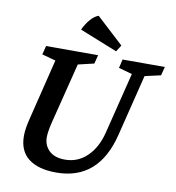

<svg xmlns="http://www.w3.org/2000/svg" viewBox="-98 -1011 1011 1105"><g transform="rotate(10 407.5 -458.5)"><path d="M85 -169Q85 -210 100 -269L188 -627L108 -649L121 -700H425L412 -649L319 -627L229 -269Q216 -215 216 -184Q216 -137 248 -106Q280 -75 341 -75Q416 -75 470 -127.5Q524 -180 546 -269L635 -627L556 -649L568 -700H815L802 -649L709 -628L620 -269Q552 7 304 7Q199 7 142 -37Q85 -81 85 -169ZM303 -828Q317 -860 340.5 -888Q364 -916 389 -924L547 -778L523 -740Z"/></g></svg>

Font: Volkhov
Style: Bold Italic
Weight: 700
Designer: Cyreal (www.cyreal.org)
Foundry: Cyreal (www.cyreal.org)
Version: Version 1.001